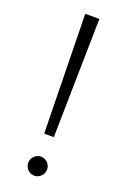

<svg xmlns="http://www.w3.org/2000/svg" viewBox="-140 -747 529 805"><g transform="rotate(20 125.0 -344.5)"><path d="M94 -700H157L147 -169H104ZM83 -32Q83 -49 95.5 -61.5Q108 -74 125 -74Q142 -74 154.5 -61.5Q167 -49 167 -32Q167 -14 154.5 -1.5Q142 11 125 11Q108 11 95.5 -1.5Q83 -14 83 -32Z"/></g></svg>

Font: KoHo Light
Style: Regular
Weight: 300
Version: Version 1.000; ttfautohint (v1.6)